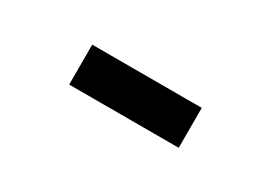

<svg xmlns="http://www.w3.org/2000/svg" viewBox="-13 -544 675 479"><g transform="rotate(30 325.0 -304.5)"><path d="M167.5 -246.5V-361.5H483V-246.5Z"/></g></svg>

Font: Trispace SemiBold
Style: Regular
Weight: 600
Designer: Tyler Finck
Foundry: Etcetera Type Company
Version: Version 1.210; ttfautohint (v1.8.3)